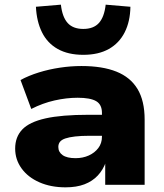

<svg xmlns="http://www.w3.org/2000/svg" viewBox="-20 -792 705 823"><path d="M261 11Q198 11 149 -10.5Q100 -32 72.5 -70Q45 -108 45 -155Q45 -205 75.5 -237Q106 -269 175 -284.5Q244 -300 360 -300H438V-210H364Q328 -210 302 -207Q276 -204 260 -198.5Q244 -193 237 -184Q230 -175 230 -162Q230 -140 248.5 -127Q267 -114 304 -114Q335 -114 360.5 -125.5Q386 -137 401.5 -157.5Q417 -178 417 -206V-308Q417 -344 392 -358.5Q367 -373 313 -373Q265 -373 214 -361.5Q163 -350 114 -325L68 -449Q103 -468 146.5 -481.5Q190 -495 237 -502Q284 -509 329 -509Q419 -509 479 -485Q539 -461 569.5 -410.5Q600 -360 600 -279V0H431V-98H434Q422 -64 399 -39.5Q376 -15 342 -2Q308 11 261 11ZM337 -557Q272 -557 227.5 -582Q183 -607 160 -653.5Q137 -700 134 -763L241 -772Q247 -719 270 -693.5Q293 -668 337 -668Q381 -668 404 -693.5Q427 -719 433 -772L539 -763Q538 -700 514.5 -653.5Q491 -607 446.5 -582Q402 -557 337 -557Z"/></svg>

Font: Nunito Sans 10pt SemiExpanded Black
Style: Regular
Weight: 900
Width: 6
Designer: Vernon Adams
Foundry: Vernon Adams
Version: Version 3.101;gftools[0.9.27]